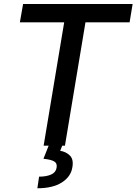

<svg xmlns="http://www.w3.org/2000/svg" viewBox="-20 -748 701 986"><path d="M82 -633.3 98.6 -727.5H661.1L645.5 -633.3H418.9L313.5 0H204.1L309.6 -633.3ZM231 -2.9H300.8L289.1 26.4Q319.3 31.2 339.1 51Q358.9 70.8 351.6 111.3Q344.2 159.2 297.6 189Q251 218.8 171.9 218.8L180.7 159.2Q217.3 159.2 241.7 148.7Q266.1 138.2 270.5 114.3Q274.9 90.8 258.5 81.1Q242.2 71.3 203.1 67.4Z"/></svg>

Font: Inter Tight Medium
Style: Italic
Weight: 500
Italic angle: -9.39999°
Designer: Rasmus Andersson
Foundry: rsms
Version: Version 3.004